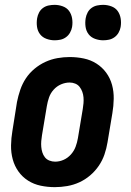

<svg xmlns="http://www.w3.org/2000/svg" viewBox="-20 -763 540 791"><path d="M206 8Q176 8 147.5 2Q119 -4 95.5 -19Q72 -34 56 -56.5Q40 -79 32.5 -106.5Q25 -134 25.5 -164Q26 -194 31 -223L50 -343Q55 -368 63.5 -393Q72 -418 86.5 -440Q101 -462 122 -479.5Q143 -497 167 -508Q191 -519 216.5 -523.5Q242 -528 267 -528Q297 -528 325.5 -522Q354 -516 377.5 -501Q401 -486 417.5 -463.5Q434 -441 441.5 -413.5Q449 -386 448.5 -356Q448 -326 443 -297L423 -177Q419 -152 410.5 -127Q402 -102 387 -80Q372 -58 351.5 -40.5Q331 -23 307 -12Q283 -1 257 3.5Q231 8 206 8ZM207 -97Q225 -97 242 -104.5Q259 -112 272 -126.5Q285 -141 291.5 -158.5Q298 -176 301 -194L321 -314Q323 -326 324 -338Q325 -350 324 -362Q323 -374 319 -385Q315 -396 308 -405Q301 -414 290 -418.5Q279 -423 267 -423Q249 -423 231.5 -415.5Q214 -408 201 -393.5Q188 -379 182 -361.5Q176 -344 173 -326L153 -206Q151 -194 150 -182Q149 -170 150 -158Q151 -146 154.5 -135Q158 -124 165 -115Q172 -106 183.5 -101.5Q195 -97 207 -97ZM405 -597Q388 -597 371.5 -603Q355 -609 345 -622Q335 -635 332.5 -652.5Q330 -670 333 -688Q335 -700 341 -711.5Q347 -723 357.5 -730.5Q368 -738 380.5 -740.5Q393 -743 405 -743Q422 -743 438.5 -737Q455 -731 464.5 -718Q474 -705 477 -687.5Q480 -670 477 -652Q475 -640 468.5 -628.5Q462 -617 451.5 -609.5Q441 -602 429 -599.5Q417 -597 405 -597ZM205 -597Q188 -597 171.5 -603Q155 -609 145 -622Q135 -635 132.5 -652.5Q130 -670 133 -688Q135 -700 141 -711.5Q147 -723 157.5 -730.5Q168 -738 180.5 -740.5Q193 -743 205 -743Q222 -743 238.5 -737Q255 -731 264.5 -718Q274 -705 277 -687.5Q280 -670 277 -652Q275 -640 268.5 -628.5Q262 -617 251.5 -609.5Q241 -602 229 -599.5Q217 -597 205 -597Z"/></svg>

Font: Iosevka Extrabold
Style: Italic
Weight: 800
Italic angle: -9°
Monospace: yes
Designer: Belleve Invis
Foundry: Belleve Invis
Version: Version 32.5.0; ttfautohint (v1.8.4)